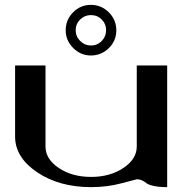

<svg xmlns="http://www.w3.org/2000/svg" viewBox="-20 -769 790 789"><path d="M291 -644.5Q291 -619.1 309.6 -600.6Q328.1 -582 353.5 -582Q379.9 -582 397.9 -600.6Q416 -619.1 416 -644.5Q416 -670.9 397.9 -689Q379.9 -707 353.5 -707Q328.1 -707 309.6 -689Q291 -670.9 291 -644.5ZM250 -644.5Q250 -687.5 280.3 -718.3Q310.5 -749 353.5 -749Q396.5 -749 427.2 -718.3Q458 -687.5 458 -644.5Q458 -601.6 427.2 -571.3Q396.5 -541 353.5 -541Q311.5 -541 280.8 -571.8Q250 -602.5 250 -644.5ZM667 0Q633.8 0 611.8 -4.9Q589.8 -9.8 582 -16.1Q574.2 -22.5 564.5 -27.3Q554.7 -32.2 542 -32.2Q540 -32.2 480.5 -16.1Q420.9 0 354.5 0Q223.6 0 132.8 -61Q42 -122.1 42 -208V-500H167V-167Q167 -115.2 221.7 -78.6Q276.4 -42 354.5 -42Q431.6 -42 486.8 -78.6Q542 -115.2 542 -167V-500H667Z"/></svg>

Font: okolaks
Style: Bold
Weight: 600
Width: 8
Version: Version 000.6.0